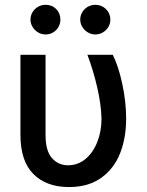

<svg xmlns="http://www.w3.org/2000/svg" viewBox="-20 -754 599 784"><path d="M166 -530.3V-202.1Q166 -138.2 192.1 -108.6Q218.3 -79.1 257.8 -79.1Q297.9 -79.1 328.9 -104.7Q359.9 -130.4 377.2 -174.1Q394.5 -217.8 394.5 -269.5Q393.1 -327.1 377 -397.2Q360.8 -467.3 336.9 -530.3H440.4Q463.4 -485.4 479.2 -411.9Q495.1 -338.4 495.1 -269.5Q495.1 -191.4 470.5 -128.4Q445.8 -65.4 393.3 -27.8Q340.8 9.8 261.7 9.8Q169.4 9.8 116.5 -43.2Q63.5 -96.2 63.5 -203.1V-530.3ZM104.5 -673.8Q104.5 -690.4 112.8 -704.3Q121.1 -718.3 135.3 -726.3Q149.4 -734.4 166 -734.4Q192.4 -734.4 209.5 -717Q226.6 -699.7 226.6 -673.8Q226.6 -657.7 218.8 -643.8Q210.9 -629.9 197 -621.6Q183.1 -613.3 166 -613.3Q149.9 -613.3 135.7 -621.6Q121.6 -629.9 113 -644Q104.5 -658.2 104.5 -673.8ZM307.6 -673.8Q307.6 -690.4 315.9 -704.3Q324.2 -718.3 338.4 -726.3Q352.5 -734.4 369.1 -734.4Q395 -734.4 412.8 -716.8Q430.7 -699.2 430.7 -673.8Q430.7 -657.7 422.4 -643.8Q414.1 -629.9 399.9 -621.6Q385.7 -613.3 369.1 -613.3Q353 -613.3 338.9 -621.6Q324.7 -629.9 316.2 -644Q307.6 -658.2 307.6 -673.8Z"/></svg>

Font: Pretendard GOV Medium
Style: Regular
Weight: 500
Designer: Base glyphs from Inter by Rasmus Andersson; Hangeul glyphs from Noto Sans CJK(Source Han Sans) by Jang Soo-young and Kan
Foundry: Kil Hyung-jin
Version: Version 1.309